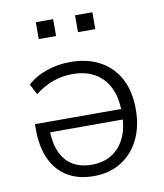

<svg xmlns="http://www.w3.org/2000/svg" viewBox="-80 -756 708 829"><g transform="rotate(-10 274.5 -341.0)"><path d="M266 8Q198 8 150.5 -20.5Q103 -49 78 -103Q53 -157 53 -233V-257H448V-211H91L111 -226Q111 -137 150.5 -89.5Q190 -42 266 -42Q316 -42 353 -65Q390 -88 410.5 -131.5Q431 -175 431 -236V-243Q431 -307 409.5 -351Q388 -395 347.5 -418.5Q307 -442 249 -442Q206 -442 165.5 -428Q125 -414 85 -383L61 -429Q95 -461 145.5 -478Q196 -495 248 -495Q324 -495 379 -465Q434 -435 463.5 -379.5Q493 -324 493 -246Q493 -169 464.5 -112Q436 -55 385 -23.5Q334 8 266 8ZM305 -616V-690H381V-616ZM133 -616V-690H209V-616Z"/></g></svg>

Font: Nunito Sans 11pt Light
Style: Regular
Weight: 300
Version: Version 3.101;gftools[0.9.27]